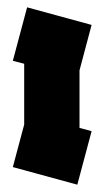

<svg xmlns="http://www.w3.org/2000/svg" viewBox="-20 -504 285 524"><path d="M191 0 15 -48 46 -164V-330L15 -338L54 -484L230 -436L197 -312V-155L230 -146Z"/></svg>

Font: Blaka Ink
Style: Regular
Weight: 400
Designer: Mohamed Gaber
Foundry: Kief Type Foundry
Version: Version 1.003; ttfautohint (v1.8.4.7-5d5b)